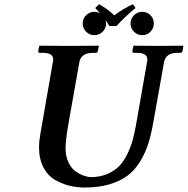

<svg xmlns="http://www.w3.org/2000/svg" viewBox="-20 -858 871 891"><path d="M662.1 -568.8Q664.1 -576.7 664.1 -582Q664.1 -612.8 615.2 -612.8H601.1Q594.2 -612.8 594.2 -621.1L599.1 -645L601.1 -646Q676.3 -645 714.8 -645Q714.8 -645 829.1 -646L831.1 -645L827.1 -621.1Q825.2 -613.3 816.9 -612.8H803.2Q749 -612.8 741.2 -568.8L691.9 -293Q682.1 -235.8 668.5 -192.4Q654.8 -148.9 630.4 -108.9Q606 -68.8 572.5 -43.5Q539.1 -18.1 489 -2.9Q439 12.2 374 12.2Q336.9 12.2 303.5 4.2Q270 -3.9 236.1 -22.9Q202.1 -42 181.6 -81.1Q161.1 -120.1 161.1 -174.8Q161.1 -201.7 167 -234.9L225.1 -568.8Q227.1 -576.7 227.1 -582Q227.1 -612.8 178.2 -612.8H164.1Q157.2 -612.8 157.2 -621.1L162.1 -645L164.1 -646Q261.2 -645 299.8 -645L437 -646L439 -645L434.1 -621.1Q432.1 -613.3 424.8 -612.8H411.1Q356 -612.8 348.1 -568.8L294.9 -268.1Q283.7 -198.2 284.2 -170.9Q284.2 -132.8 297.6 -104.5Q311 -76.2 331.1 -62.5Q351.1 -48.8 369.6 -42.5Q388.2 -36.1 402.8 -36.1Q444.8 -36.1 479 -51Q513.2 -65.9 534.7 -88.9Q556.2 -111.8 572 -145.5Q587.9 -179.2 595.9 -209Q604 -238.8 610.8 -275.9ZM418 -803.2Q432.1 -803.2 444.8 -795.9Q435.1 -806.6 421.9 -820.8L439.5 -838.4Q480 -816.4 510.3 -786.6Q552.7 -818.8 597.2 -838.4L608.9 -820.8Q567.4 -788.1 520.5 -737.3H487.3Q479 -752 469.7 -764.6Q472.2 -757.3 472.2 -749Q472.2 -726.1 456.1 -710.4Q439.9 -694.8 418 -694.8Q396 -694.8 379.9 -710.4Q363.8 -726.1 363.8 -749Q363.8 -772 379.9 -787.6Q396 -803.2 418 -803.2ZM602.1 -710.4Q585.9 -726.1 585.9 -749Q585.9 -772 602.1 -787.6Q618.2 -803.2 640.1 -803.2Q662.1 -803.2 678 -787.6Q693.8 -772 693.8 -749Q693.8 -726.1 678 -710.4Q662.1 -694.8 640.1 -694.8Q618.2 -694.8 602.1 -710.4Z"/></svg>

Font: Linux Libertine O
Style: Semibold Italic
Weight: 600
Italic angle: -11.5°
Designer: Philipp H. Poll
Foundry: Philipp H. Poll
Version: Version 5.1.2